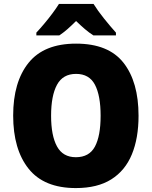

<svg xmlns="http://www.w3.org/2000/svg" viewBox="-20 -947 772 977"><path d="M685 -358Q685 -244 651 -161.5Q617 -79 546.5 -34.5Q476 10 366 10Q204 10 125.5 -88.5Q47 -187 47 -359Q47 -530 125.5 -627.5Q204 -725 367 -725Q532 -725 608.5 -627.5Q685 -530 685 -358ZM240 -358Q240 -257 270 -202Q300 -147 366 -147Q434 -147 463 -201Q492 -255 492 -358Q492 -461 463 -516Q434 -571 367 -571Q300 -571 270 -515.5Q240 -460 240 -358ZM456 -927Q477 -893 509.5 -852.5Q542 -812 570 -781V-767H455Q433 -781 412 -799Q391 -817 367 -840Q343 -816 323 -798.5Q303 -781 282 -767H165V-781Q182 -799 204 -825Q226 -851 246.5 -878.5Q267 -906 280 -927Z"/></svg>

Font: Noto Sans Lao SemiCondensed Black
Style: Regular
Weight: 900
Width: 4
Designer: Monotype Design Team
Foundry: Monotype Imaging Inc.
Version: Version 2.003; ttfautohint (v1.8.4.7-5d5b)